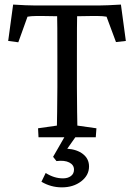

<svg xmlns="http://www.w3.org/2000/svg" viewBox="-20 -597 584 835"><path d="M249 217.8Q201.2 217.8 160.2 193.4L178.7 155.3Q215.3 178.7 253.9 178.7Q274.9 178.7 288.3 168.7Q301.8 158.7 301.8 140.6Q301.8 120.1 281.2 109.6Q260.7 99.1 225.6 103.5L210.9 85L259.8 0H147.5L145.5 -39.1L227.5 -50.8Q227.5 -51.8 228.5 -109.9Q229.5 -168 229.5 -217.8V-349.6Q229.5 -510.7 228.5 -526.4Q211.9 -527.3 172.9 -527.3H134.8Q115.7 -527.3 99.6 -524.4L59.6 -413.1L15.6 -418.9L37.1 -577.1Q97.7 -573.2 131.8 -573.2H411.1Q441.4 -573.2 505.9 -577.1L527.3 -418.9L484.4 -414.1L443.4 -524.4Q427.2 -527.3 407.2 -527.3H372.1Q333 -527.3 315.4 -526.4Q314.5 -510.7 314.5 -349.6V-217.8Q314.5 -168 315.4 -109.9Q316.4 -51.8 316.4 -50.8L399.4 -39.1L396.5 0H307.6L272.5 49.8Q314.9 52.7 341.1 73.2Q367.2 93.8 367.2 127Q367.2 165.5 333 191.7Q298.8 217.8 249 217.8Z"/></svg>

Font: Crimson Pro
Style: Regular
Weight: 400
Designer: Jacques Le Bailly
Foundry: Baron von Fonthausen
Version: Version 1.003